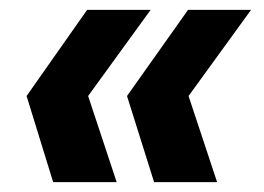

<svg xmlns="http://www.w3.org/2000/svg" viewBox="-20 -445 537 390"><path d="M217 -75H88L34 -250L157 -425H286L159 -250ZM421 -75H293L238 -250L362 -425H490L363 -250Z"/></svg>

Font: Albert Sans
Style: Bold Italic
Weight: 700
Italic angle: -11.25°
Designer: Andreas Rasmussen
Foundry: a.Foundry
Version: Version 1.025